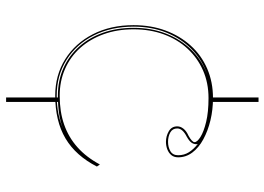

<svg xmlns="http://www.w3.org/2000/svg" viewBox="-142 -606 888 645"><g transform="rotate(90 302.5 -284.0)"><path d="M308 -708H323V-544H308ZM308 -35H323V140H308ZM302 -25Q233 -25 179.5 -58.5Q126 -92 95.5 -151.5Q65 -211 65 -288Q65 -347 83 -395.5Q101 -444 133.5 -480Q166 -516 211 -535.5Q256 -555 310 -555Q349 -555 384.5 -546.5Q420 -538 448.5 -522.5Q477 -507 493 -485.5Q509 -464 509 -438Q509 -424 501.5 -415Q494 -406 482 -401.5Q470 -397 457 -397Q438 -397 421.5 -406.5Q405 -416 405 -435Q405 -446 413 -456Q421 -466 437 -473Q458 -485 458 -493Q458 -502 440.5 -513Q423 -524 390 -532Q357 -540 310 -540Q259 -540 217 -521.5Q175 -503 144 -469.5Q113 -436 96 -390Q79 -344 79 -288Q79 -233 95.5 -187.5Q112 -142 141.5 -109Q171 -76 212 -58Q253 -40 302 -40Q356 -40 399 -55Q442 -70 475.5 -100Q509 -130 533 -175L540 -165Q522 -130 498.5 -103.5Q475 -77 445.5 -59.5Q416 -42 380 -33.5Q344 -25 302 -25ZM464 -504 465 -500Q465 -490 459.5 -482.5Q454 -475 440 -467Q412 -453 412 -435Q412 -419 425.5 -411.5Q439 -404 457 -404Q475 -404 488.5 -412Q502 -420 502 -438Q502 -448 499.5 -457Q497 -466 492 -474Q487 -482 480 -489.5Q473 -497 464 -504ZM70 -288Q70 -213 99.5 -154.5Q129 -96 181.5 -63Q234 -30 302 -30Q335 -30 364 -36Q393 -42 413 -52Q394 -43 365.5 -38.5Q337 -34 302 -34Q251 -34 209.5 -52.5Q168 -71 137.5 -105Q107 -139 90.5 -185.5Q74 -232 74 -288Q74 -348 93.5 -397.5Q113 -447 148 -482.5Q183 -518 230 -535Q182 -519 146 -483.5Q110 -448 90 -398.5Q70 -349 70 -288Z"/></g></svg>

Font: Kalnia Glaze Thin
Style: Regular
Weight: 100
Designer: Frida Medrano
Foundry: Frida Medrano
Version: Version 1.110